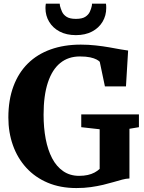

<svg xmlns="http://www.w3.org/2000/svg" viewBox="-20 -990 769 1022"><path d="M386.5 11Q301 11 233.8 -17.5Q166.5 -46 119.8 -97.2Q73 -148.5 48.8 -216.8Q24.5 -285 24.5 -364.5Q24.5 -458 51.5 -530.5Q78.5 -603 128.5 -652.2Q178.5 -701.5 249.8 -727Q321 -752.5 410 -752.5Q450.5 -752.5 489.2 -748.2Q528 -744 562 -738Q596 -732 621.8 -727.2Q647.5 -722.5 662 -721L650.5 -530H538.5L511 -661Q506.5 -666.5 494 -673.2Q481.5 -680 459.8 -684.8Q438 -689.5 405 -689.5Q343.5 -689.5 300.5 -654.5Q257.5 -619.5 234.8 -550.5Q212 -481.5 212 -379.5Q212 -310 223.2 -250.8Q234.5 -191.5 257.5 -147.5Q280.5 -103.5 316.5 -78.8Q352.5 -54 401 -54Q426.5 -54 446.8 -58.5Q467 -63 483 -71.5Q499 -80 510.5 -91V-302L412.5 -313V-381H719.5V-313L669 -304.5V-40Q651.5 -39.5 630.8 -34Q610 -28.5 584.8 -21Q559.5 -13.5 529 -6.2Q498.5 1 463.2 6Q428 11 386.5 11ZM384 -803Q334 -803 297.8 -822Q261.5 -841 241.8 -873.8Q222 -906.5 222 -947Q222 -953.5 222.5 -959.2Q223 -965 224 -970.5H298Q298 -968 298.5 -964.8Q299 -961.5 299.5 -958Q303 -944 310 -928Q317 -912 334 -900.8Q351 -889.5 384 -889.5Q417 -889.5 434 -900.5Q451 -911.5 458.2 -927.5Q465.5 -943.5 468.5 -958Q469.5 -961.5 469.5 -964.8Q469.5 -968 469.5 -970.5H544Q545 -965 545.2 -959.5Q545.5 -954 545.5 -947.5Q545.5 -907 525.8 -874Q506 -841 469.8 -822Q433.5 -803 384 -803Z"/></svg>

Font: Merriweather 24pt ExtraBold
Style: Regular
Weight: 800
Version: Version 2.100